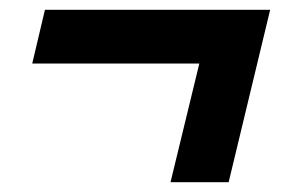

<svg xmlns="http://www.w3.org/2000/svg" viewBox="-20 -425 604 393"><path d="M329 -52 388 -295H46L72 -405H533L448 -52Z"/></svg>

Font: Ubuntu Sans
Style: Bold Italic
Weight: 700
Italic angle: -13.5°
Designer: Dalton Maag Ltd
Foundry: Dalton Maag Ltd
Version: Version 1.006